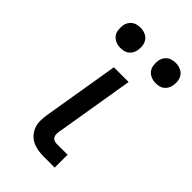

<svg xmlns="http://www.w3.org/2000/svg" viewBox="-225 -811 885 885"><g transform="rotate(45 218.0 -368.0)"><path d="M316 0H243Q223 0 204 -3.5Q185 -7 168.5 -15.5Q152 -24 140 -38.5Q128 -53 122 -70.5Q116 -88 116.5 -108Q117 -128 120 -147L182 -520H278L214 -134Q212 -125 212 -116Q212 -107 215.5 -99.5Q219 -92 226.5 -88Q234 -84 243 -84H316ZM370 -604Q354 -604 339.5 -610Q325 -616 316 -627.5Q307 -639 305 -654.5Q303 -670 305 -686Q307 -697 312.5 -707Q318 -717 327.5 -724Q337 -731 348 -733.5Q359 -736 370 -736Q386 -736 400.5 -730Q415 -724 423.5 -712.5Q432 -701 434.5 -685.5Q437 -670 434 -654Q432 -643 426.5 -633Q421 -623 412 -616Q403 -609 392 -606.5Q381 -604 370 -604ZM140 -604Q124 -604 109.5 -610Q95 -616 86 -627.5Q77 -639 75 -654.5Q73 -670 75 -686Q77 -697 82.5 -707Q88 -717 97.5 -724Q107 -731 118 -733.5Q129 -736 140 -736Q156 -736 170.5 -730Q185 -724 193.5 -712.5Q202 -701 204.5 -685.5Q207 -670 204 -654Q202 -643 196.5 -633Q191 -623 182 -616Q173 -609 162 -606.5Q151 -604 140 -604Z"/></g></svg>

Font: Iosevka Aile Medium Oblique
Style: Regular
Weight: 500
Italic angle: -9°
Designer: Belleve Invis
Foundry: Belleve Invis
Version: Version 31.1.0; ttfautohint (v1.8.4)